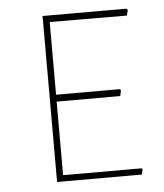

<svg xmlns="http://www.w3.org/2000/svg" viewBox="-43 -545 498 583"><g transform="rotate(-5 206.0 -253.0)"><path d="M366.2 0H107.9V-505.9H363.8L367.2 -501L362.8 -484.9L127.9 -485.8V-264.2H323.2L325.2 -259.8L321.8 -243.2H127.9V-19H367.2L370.1 -16.1Z"/></g></svg>

Font: Datalegreya
Style: Thin
Weight: 250
Designer: Figs Lab
Foundry: Figs Lab
Version: Version 1.002;PS 001.002;hotconv 1.0.70;makeotf.lib2.5.58329